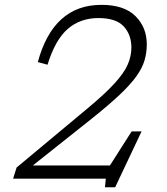

<svg xmlns="http://www.w3.org/2000/svg" viewBox="-20 -737 690 792"><path d="M176 -470 136 -481Q200 -717 398.5 -717Q492 -717 538.8 -670.5Q585.5 -624 585.5 -554Q585.5 -519.5 576.2 -488Q567 -456.5 542.5 -422.2Q518 -388 473.5 -346Q429 -304 359 -248L115.5 -54.5H433.5L523 -195H564L455 35.5H413L416.5 0H34L48.5 -46L340 -289Q414 -350.5 453.2 -393.8Q492.5 -437 507.2 -471.5Q522 -506 522 -540.5Q522 -594 490.2 -628.2Q458.5 -662.5 386 -662.5Q311.5 -662.5 259.8 -618Q208 -573.5 176 -470Z"/></svg>

Font: Newsreader 6pt Light
Style: Italic
Weight: 300
Italic angle: -17°
Designer: Hugues Gentile
Foundry: Production Type
Version: Version 1.003; ttfautohint (v1.8.3)